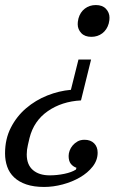

<svg xmlns="http://www.w3.org/2000/svg" viewBox="-55 -548 519 761"><path d="M120 193Q79 193 49.5 183Q20 173 1 155Q-18 137 -26.5 112.5Q-35 88 -35 60Q-35 3 -12 -42Q11 -87 48.5 -119Q86 -151 132.5 -169.5Q179 -188 226 -192L256 -312H306L266 -150Q190 -146 134.5 -107.5Q79 -69 62 -1Q60 8 55.5 27Q51 46 51 64Q51 105 75.5 126Q100 147 142 147Q171 147 200 141Q229 135 246 124L248 117Q234 112 225.5 101Q217 90 217 70Q217 60 221 49Q225 38 233 28.5Q241 19 252.5 12.5Q264 6 280 6Q304 6 318 20Q332 34 332 57Q332 87 312.5 112Q293 137 262 155Q231 173 193.5 183Q156 193 120 193ZM307 -402Q281 -402 267 -417Q253 -432 253 -452Q253 -457 253.5 -461.5Q254 -466 256 -475Q263 -500 281.5 -514Q300 -528 325 -528Q351 -528 365 -513Q379 -498 379 -478Q379 -473 378.5 -468.5Q378 -464 376 -455Q369 -430 350.5 -416Q332 -402 307 -402Z"/></svg>

Font: IBM Plex Serif
Style: Italic
Weight: 400
Italic angle: -14°
Designer: Mike Abbink, Paul van der Laan, Pieter van Rosmalen
Foundry: Bold Monday
Version: Version 3.001